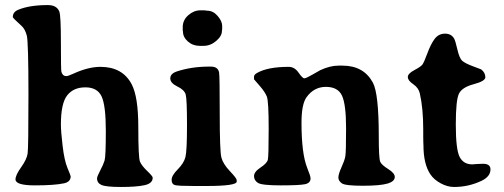

<svg xmlns="http://www.w3.org/2000/svg" viewBox="-20 -742 2014 768"><path d="M590.8 -31.2Q590.8 -8.3 558.1 -1.2Q525.4 5.9 464.8 5.9Q404.3 5.9 386.2 -2Q368.2 -9.8 368.2 -28.3Q368.2 -36.1 380.9 -60.1Q393.6 -84 398.4 -100.3Q403.3 -116.7 403.3 -218.8Q403.3 -320.8 386.2 -356.7Q369.1 -392.6 321.5 -392.6Q273.9 -392.6 248.8 -360.6Q223.6 -328.6 223.6 -244.1Q223.6 -216.3 230.5 -158.2Q237.3 -100.1 250 -69.8Q262.7 -39.6 262.7 -36.6Q262.7 -14.6 236.3 -8.8Q197.8 -0.5 119.9 -0.5Q42 -0.5 42 -24.4Q42 -41.5 64.7 -73.2Q87.4 -105 90.6 -128.4Q93.8 -151.9 93.8 -362.8Q93.8 -573.7 87.2 -599.6Q80.6 -625.5 65.9 -638.7Q31.2 -669.9 31.2 -673.8Q31.2 -693.8 52.2 -702.6Q97.2 -721.7 171.4 -721.7Q207 -721.7 217.3 -695.8Q223.6 -679.7 223.6 -570.6Q223.6 -461.4 225.6 -454.6Q230.5 -437.5 245.6 -437.5Q252 -437.5 273.4 -447.3Q333 -474.6 381.8 -474.6Q470.2 -474.6 506.8 -404.8Q533.2 -354.5 533.2 -232.9Q533.2 -111.3 540 -95.2Q546.9 -79.1 568.8 -58.1Q590.8 -37.1 590.8 -31.2Z M710.9 -633.3Q710.9 -661.6 733.2 -681.2Q755.4 -700.7 781.2 -700.7H796.9Q804.2 -699.2 809.1 -699.2Q832.5 -699.2 850.6 -678.2Q868.7 -657.2 868.7 -638.2V-625.5Q867.7 -620.6 867.7 -618.2Q867.7 -597.7 844.7 -578.1Q821.8 -558.6 793.9 -558.6H778.8Q751.5 -558.6 731.7 -575.9Q711.9 -593.3 711.9 -615.7L710.9 -620.6ZM803.7 2H757.3Q692.4 2 679.4 -1.7Q666.5 -5.4 666.5 -22.7Q666.5 -40 690.9 -64.5Q715.3 -88.9 721.7 -113.5Q728 -138.2 728 -241.9Q728 -345.7 722.7 -364.3Q717.3 -382.8 689.2 -396.2Q661.1 -409.7 661.1 -428.5Q661.1 -447.3 687 -456.1Q745.6 -475.6 816.4 -475.6H823.7Q852.1 -475.6 856.4 -451.7Q858.9 -438 858.9 -287.8Q858.9 -137.7 865.5 -112.1Q872.1 -86.4 899.4 -57.6Q926.8 -28.8 926.8 -21.5V-15.6Q926.8 2 803.7 2Z M1559.1 -34.2Q1559.1 -16.1 1529.5 -7.6Q1500 1 1430.4 1Q1360.8 1 1347.2 -8.8Q1333.5 -18.6 1333.5 -32Q1333.5 -45.4 1345.9 -72.8Q1358.4 -100.1 1361.3 -116.7Q1364.3 -133.3 1364.3 -229Q1364.3 -324.7 1347.9 -359.6Q1331.5 -394.5 1283.7 -394.5Q1235.8 -394.5 1206.1 -353Q1186 -325.2 1186 -251Q1186 -128.4 1208.5 -71.3Q1222.2 -38.1 1222.2 -28.3Q1222.2 -9.8 1199.7 -5.1Q1177.2 -0.5 1102.3 -0.5Q1027.3 -0.5 1011.7 -10.5Q996.1 -20.5 996.1 -37.6Q996.1 -54.7 1022 -71.8Q1047.9 -88.9 1051.3 -102.8Q1054.7 -116.7 1054.7 -226.8Q1054.7 -336.9 1047.4 -355.7Q1040 -374.5 1018.1 -399.4Q996.1 -424.3 996.1 -424.8V-435.1Q996.1 -443.4 1008.3 -450.2Q1050.8 -474.6 1134.8 -474.6Q1158.2 -474.6 1174.1 -451.7Q1189.9 -428.7 1197.3 -428.7Q1204.6 -428.7 1231.7 -444.6Q1258.8 -460.4 1261.2 -461.4Q1300.3 -479.5 1334 -479.5H1349.6Q1435.1 -479.5 1471.7 -411.1Q1495.1 -366.7 1495.1 -197.8Q1495.1 -107.4 1501 -94.7Q1506.8 -82 1533 -65.7Q1559.1 -49.3 1559.1 -34.2Z M1796.9 -586.9Q1801.8 -577.6 1809.8 -543Q1817.9 -508.3 1829.1 -498.5Q1840.3 -488.8 1872.1 -476.8Q1903.8 -464.8 1904.8 -464.4Q1921.4 -451.2 1921.4 -433.1Q1921.4 -417.5 1875.2 -405.3Q1829.1 -393.1 1816.2 -368.2Q1803.2 -343.3 1803.2 -243.7Q1803.2 -144 1818.6 -114.3Q1834 -84.5 1869.1 -84.5L1886.7 -85.9Q1898.4 -86.9 1912.1 -86.9Q1941.9 -86.9 1941.9 -64.5Q1941.9 -35.6 1905.8 -18.6Q1854 5.9 1796.4 5.9Q1769.5 5.9 1742.7 -8.8Q1715.8 -23.4 1701.7 -44.4Q1673.8 -85.4 1673.8 -161.6L1673.3 -171.9Q1672.9 -182.6 1672.9 -195.8V-224.6Q1672.9 -309.1 1659.2 -368.7Q1654.3 -390.6 1632.8 -405.3Q1611.3 -419.9 1611.3 -433.8Q1611.3 -447.8 1637.2 -461.4Q1663.1 -475.1 1669.4 -483.4Q1675.8 -491.7 1689.7 -529.3Q1703.6 -566.9 1719.2 -587.2Q1734.9 -607.4 1760.3 -607.4Q1785.6 -607.4 1796.9 -586.9Z"/></svg>

Font: Averia Serif Libre RX
Style: Bold
Weight: 700
Version: Version 1.002